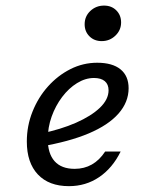

<svg xmlns="http://www.w3.org/2000/svg" viewBox="-20 -648 555 680"><path d="M224.2 11.3Q153.2 11.3 114.1 -30.2Q75 -71.8 75 -146.8Q75 -202.4 95.2 -252.8Q115.3 -303.2 150 -341.9Q184.7 -380.6 229.4 -403.2Q274.2 -425.8 324.2 -425.8Q378.2 -425.8 406.9 -402.4Q435.5 -379 435.5 -335.5Q435.5 -286.3 399.6 -245.6Q363.7 -204.8 294 -175.4Q224.2 -146 123.4 -129L124.2 -175Q195.2 -189.5 249.2 -213.3Q303.2 -237.1 333.9 -266.5Q364.5 -296 364.5 -328.2Q364.5 -349.2 351.2 -360.5Q337.9 -371.8 312.9 -371.8Q282.3 -371.8 252.8 -353.6Q223.4 -335.5 200 -304.4Q176.6 -273.4 162.9 -235.1Q149.2 -196.8 149.2 -155.6Q149.2 -104 173.4 -77Q197.6 -50 244.4 -50Q278.2 -50 305.2 -65.3Q332.3 -80.6 352.4 -111.3H407.3Q378.2 -52.4 331 -20.6Q283.9 11.3 224.2 11.3ZM340.3 -502.4Q313.7 -502.4 296.8 -519.4Q279.8 -536.3 279.8 -562.1Q279.8 -590.3 300 -609.3Q320.2 -628.2 348.4 -628.2Q375 -628.2 391.9 -611.3Q408.9 -594.4 408.9 -568.5Q408.9 -541.1 388.7 -521.8Q368.5 -502.4 340.3 -502.4Z"/></svg>

Font: Playfair 5pt SemiExpanded Light
Style: Italic
Weight: 300
Width: 6
Italic angle: -15.6°
Designer: Claus Eggers Sørensen
Foundry: Claus Eggers Sørensen
Version: Version 2.203